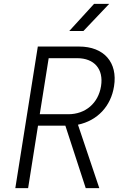

<svg xmlns="http://www.w3.org/2000/svg" viewBox="-20 -970 640 990"><path d="M337 -810H410L543 -950H465ZM59 0H125L176 -322H317L422 0H492L382 -327C482 -348 552 -422 568 -525C588 -648 516 -730 388 -730H175ZM185 -381 231 -670H378C466 -670 515 -614 501 -526C487 -438 421 -381 332 -381Z"/></svg>

Font: JetBrains Mono ExtraLight
Style: Italic
Weight: 240
Italic angle: -9°
Monospace: yes
Designer: Philipp Nurullin, Konstantin Bulenkov
Foundry: JetBrains
Version: Version 2.305